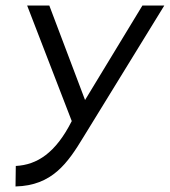

<svg xmlns="http://www.w3.org/2000/svg" viewBox="-20 -471 613 693"><path d="M37 128 36 202C168 199 224 118 281 24L573 -451H494L287 -110L158 -451H78L239 -34C181 81 114 124 37 128Z"/></svg>

Font: Charger
Style: It
Weight: 400
Designer: Jasper
Foundry: Cannot Into Space Fonts
Version: Version 0.98